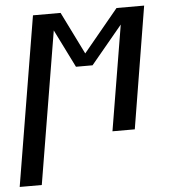

<svg xmlns="http://www.w3.org/2000/svg" viewBox="-84 -578 737 831"><g transform="rotate(-5 284.0 -162.5)"><path d="M-32 205 90 -530H210L301 -346L453 -530H573L486 0H389L465 -457L328 -292H256L174 -457L64 205Z"/></g></svg>

Font: Iosevka Curly Slab MdEx
Style: Italic
Weight: 500
Width: 7
Italic angle: -9°
Monospace: yes
Designer: Belleve Invis
Foundry: Belleve Invis
Version: Version 11.0.0; ttfautohint (v1.8.3)